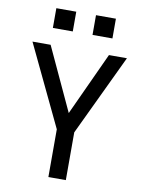

<svg xmlns="http://www.w3.org/2000/svg" viewBox="-100 -1005 800 1073"><g transform="rotate(10 300.0 -468.5)"><path d="M251 0V-271L32 -730H135L301 -372L466 -730H568L350 -271V0ZM131 -937H244V-825H131ZM356 -937H469V-825H356Z"/></g></svg>

Font: Tiny Medium
Style: Regular
Weight: 500
Monospace: yes
Designer: Philipp Nurullin, Konstantin Bulenkov
Foundry: JetBrains
Version: Version 2.251; ttfautohint (v1.8.4.7-5d5b)